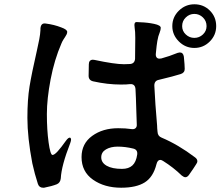

<svg xmlns="http://www.w3.org/2000/svg" viewBox="-20 -863 1040 897"><path d="M990 -741Q990 -699 960 -669Q930 -639 888 -639Q846 -639 815.5 -669.5Q785 -700 785 -741Q785 -783 815.5 -813Q846 -843 888 -843Q931 -843 960.5 -813.5Q990 -784 990 -741ZM945 -741Q945 -765 928 -781.5Q911 -798 888 -798Q865 -798 848 -781.5Q831 -765 831 -741Q831 -718 848 -702Q865 -686 888 -686Q911 -686 928 -702Q945 -718 945 -741ZM701 -463Q705 -379 714 -276Q714 -265 716 -247Q717 -227 735 -220Q813 -187 891 -128Q902 -120 902 -110Q902 -103 896 -95L883 -75Q879 -69 874 -62Q869 -55 863 -46Q855 -35 846 -35Q839 -35 829 -43Q790 -81 742 -111Q734 -116 729 -116Q716 -116 711 -96Q696 -36 656.5 -11Q617 14 546 14Q468 14 414.5 -23.5Q361 -61 361 -129Q361 -192 410.5 -228Q460 -264 532 -264Q567 -264 594 -260Q606 -258 613 -264Q620 -270 619 -282L617 -341Q615 -415 613 -447Q611 -472 587 -470Q573 -468 545 -468Q482 -468 415 -483Q394 -488 394 -509Q394 -544 395 -563Q395 -573 400 -578.5Q405 -584 414 -584Q419 -584 422 -583Q516 -563 559 -563Q578 -563 588 -564Q609 -566 611 -588L612 -686Q612 -717 609 -734Q608 -738 608 -746Q608 -760 618 -760L635 -759Q669 -758 700 -751.5Q731 -745 731 -733Q731 -724 726 -711Q719 -695 715 -671Q712 -655 708 -612Q707 -601 711.5 -595Q716 -589 725 -589Q731 -589 734 -590Q771 -600 810 -616Q818 -618 820 -618Q836 -618 839 -598Q843 -558 843 -541Q843 -523 824 -517Q793 -507 722 -490Q701 -486 701 -463ZM309 -219Q312 -216 312 -211Q312 -205 308 -194Q267 -89 264 -30Q262 -9 245 -2Q222 7 186 14H181Q163 14 157 -4Q142 -50 131 -100Q108 -221 108 -312Q108 -398 118 -459Q128 -520 152 -625Q159 -656 163.5 -679.5Q168 -703 169 -723V-730Q171 -757 194 -753Q233 -748 266 -735Q294 -725 294 -714Q294 -708 291 -702Q288 -696 284 -690Q282 -687 276.5 -678.5Q271 -670 267 -660Q234 -584 216.5 -492.5Q199 -401 199 -330Q199 -256 207 -198Q215 -140 225 -139Q234 -139 249.5 -156Q265 -173 287 -204Q301 -224 309 -219ZM621 -141Q624 -164 602 -169Q565 -178 530 -178Q497 -178 475 -165Q453 -152 453 -128Q453 -103 478.5 -88.5Q504 -74 550 -74Q581 -74 598.5 -90Q616 -106 621 -141Z"/></svg>

Font: Shippori Gochic B2 Bold
Style: Regular
Weight: 700
Designer: FONTDASU
Foundry: FONTDASU / Google Inc. / but / Adobe
Version: Version 1.130